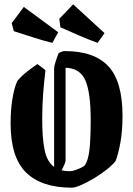

<svg xmlns="http://www.w3.org/2000/svg" viewBox="-20 -856 615 887"><path d="M190 -532Q184 -482 179.5 -425Q175 -368 175 -305Q175 -218 186 -163.5Q197 -109 230 -85V-540Q230 -549 236 -568.5Q242 -588 251 -611Q257 -614 265 -617Q273 -620 279 -620Q416 -620 481 -549.5Q546 -479 546 -321Q546 -252 536.5 -199Q527 -146 514 -112Q499 -93 471.5 -71.5Q444 -50 413 -31.5Q382 -13 354.5 -1Q327 11 312 11Q171 11 100 -59.5Q29 -130 29 -285Q29 -347 37 -397Q45 -447 59 -480Q72 -498 97.5 -519Q123 -540 153 -560ZM283 -114Q283 -109 278 -97Q273 -85 265 -69Q282 -65 302 -65Q311 -65 325.5 -69.5Q340 -74 353.5 -80.5Q367 -87 372 -92Q388 -116 393.5 -166Q399 -216 399 -302Q399 -428 374.5 -484.5Q350 -541 283 -543ZM431 -658Q389 -673 342 -693.5Q295 -714 259 -730L254 -769L318 -836L463 -703ZM222 -658Q180 -668 131 -684Q82 -700 44 -712L34 -749L90 -824L249 -707Z"/></svg>

Font: Grenze Gotisch
Style: Bold
Weight: 700
Designer: Renata Polastri
Foundry: Omnibus-Type
Version: Version 1.001